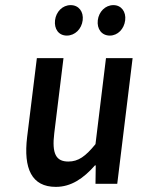

<svg xmlns="http://www.w3.org/2000/svg" viewBox="-20 -718 553 750"><path d="M86 -183C71 -59 104 12 198 12C258 12 306 -21 351 -72H354L353 0H438L498 -491H394L353 -155C314 -107 286 -87 247 -87C199 -87 182 -117 192 -198L228 -491H124ZM241 -579C273 -579 299 -605 303 -639C307 -672 288 -698 256 -698C224 -698 199 -672 195 -639C191 -605 209 -579 241 -579ZM409 -579C440 -579 465 -605 469 -639C473 -672 454 -698 423 -698C391 -698 366 -672 362 -639C358 -605 377 -579 409 -579Z"/></svg>

Font: Falling Sky
Style: CondObl
Weight: 400
Designer: Paul D. Hunt
Foundry: Adobe Systems Incorporated
Version: Version 1.02